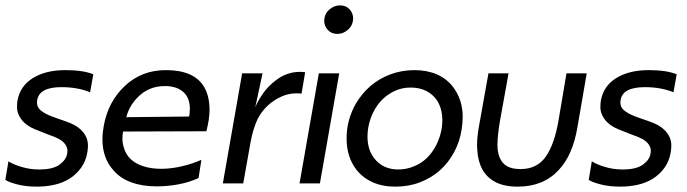

<svg xmlns="http://www.w3.org/2000/svg" viewBox="-21 -684 2562 716"><path d="M117 12Q74 12 41.5 3.2Q9 -5.5 -1 -13.5L10.5 -82.5Q26.5 -71.5 58.5 -61.8Q90.5 -52 125 -52Q177 -52 201.8 -70.5Q226.5 -89 229.5 -112L230.5 -121.5Q230.5 -130.5 227 -137.5Q217.5 -158.5 188 -171L178.5 -175L154.5 -184Q130.5 -193 108 -202.5Q61 -222.5 47 -260Q42 -272 42.5 -287Q42.5 -296.5 44 -308Q53.5 -363 101.5 -392.8Q149.5 -422.5 222.5 -422.5Q289 -422.5 327 -407L315 -340Q268.5 -359 208 -359Q124 -359 117.5 -309L117 -301.5Q117 -280 139 -266.5Q153.5 -256 185.5 -245Q229.5 -230 241 -225Q264 -215.5 279 -201.5Q307 -176 307 -141.5Q307 -130.5 305 -117.5Q299.5 -83 281.2 -58Q263 -33 237.5 -17.2Q212 -1.5 181 5.2Q150 12 117 12Z M563.5 11Q510 11 468.8 -4Q427.5 -19 402 -49Q361 -94 361 -165Q361 -188 366 -215Q382 -304.5 444.5 -363.5Q507 -422.5 598 -422.5Q702 -422.5 739.5 -361Q759.5 -328 760.5 -277Q760.5 -239.5 748.5 -194.5L438 -193.5Q435.5 -180 435.5 -167Q435.5 -150 440.5 -135Q447.5 -108.5 466.2 -90.8Q485 -73 514.2 -63.8Q543.5 -54.5 579.5 -54.5Q617 -54.5 656.8 -63.8Q696.5 -73 730 -88L719.5 -20Q684.5 -4 644 3.5Q603.5 11 563.5 11ZM450 -247 684.5 -249.5Q687 -265.5 687 -278.5Q687 -313 669 -334.5Q643.5 -363.5 593 -363Q531.5 -363 490 -318.5Q460.5 -288 450 -247Z M886 0H810L882 -410.5H958L931 -284Q940 -307 959.5 -335Q979 -363 1007 -384Q1048 -416 1097 -416Q1108 -416 1117 -414.5L1103.5 -335L1085 -336Q1057 -336 1031 -325Q996.5 -310 971.2 -284.2Q946 -258.5 933.2 -225.2Q920.5 -192 914 -157Z M1237.5 -557.5Q1215 -557.5 1201.5 -572.2Q1188 -587 1188 -607Q1189 -632.5 1207 -648.2Q1225 -664 1246.5 -664Q1269.5 -664 1282.8 -649.2Q1296 -634.5 1296 -614.5Q1295 -589.5 1277 -573.5Q1259 -557.5 1237.5 -557.5ZM1172 0H1096L1168 -410.5H1244Z M1453.5 12Q1404.5 12 1367.8 -4.8Q1331 -21.5 1307.5 -52Q1271.5 -99 1271.5 -168Q1271.5 -237 1306 -297.5Q1352.5 -376 1435.5 -407Q1476.5 -422 1523 -422.5Q1619 -422.5 1667.5 -361Q1704.5 -313 1704.5 -248Q1704.5 -225.5 1700.5 -201Q1693.5 -155.5 1672.5 -116.5Q1651.5 -77.5 1620 -49.2Q1588.5 -21 1546.2 -4.5Q1504 12 1453.5 12ZM1464.5 -52Q1495.5 -52 1523 -64Q1575 -84 1606 -143Q1628.5 -189.5 1628.5 -235Q1628.5 -280.5 1607 -312Q1592 -333 1567.8 -345.2Q1543.5 -357.5 1510 -357.5Q1479 -357.5 1452.5 -345.5Q1399 -321.5 1371 -265.5Q1349.5 -221.5 1349.5 -173.5Q1349.5 -127 1373.5 -95Q1406 -52 1464.5 -52Z M1910 12Q1859.5 12 1827.2 -4.8Q1795 -21.5 1778.2 -51.5Q1761.5 -81.5 1759 -123L1758 -141Q1758 -175.5 1765.5 -215L1800.5 -410.5H1875.5L1843 -230.5Q1835 -183.5 1834 -145.5Q1834 -87 1867.5 -65.5Q1886.5 -53.5 1920.5 -53.5Q1982 -53.5 2014.5 -100.2Q2047 -147 2061.8 -234.8Q2076.5 -322.5 2091.5 -410.5H2167L2132.5 -210.5Q2115 -105 2062 -49.5Q2005 12 1910 12Z M2292.5 12Q2249.5 12 2217 3.2Q2184.5 -5.5 2174.5 -13.5L2186 -82.5Q2202 -71.5 2234 -61.8Q2266 -52 2300.5 -52Q2352.5 -52 2377.2 -70.5Q2402 -89 2405 -112L2406 -121.5Q2406 -130.5 2402.5 -137.5Q2393 -158.5 2363.5 -171L2354 -175L2330 -184Q2306 -193 2283.5 -202.5Q2236.5 -222.5 2222.5 -260Q2217.5 -272 2218 -287Q2218 -296.5 2219.5 -308Q2229 -363 2277 -392.8Q2325 -422.5 2398 -422.5Q2464.5 -422.5 2502.5 -407L2490.5 -340Q2444 -359 2383.5 -359Q2299.5 -359 2293 -309L2292.5 -301.5Q2292.5 -280 2314.5 -266.5Q2329 -256 2361 -245Q2405 -230 2416.5 -225Q2439.5 -215.5 2454.5 -201.5Q2482.5 -176 2482.5 -141.5Q2482.5 -130.5 2480.5 -117.5Q2475 -83 2456.8 -58Q2438.5 -33 2413 -17.2Q2387.5 -1.5 2356.5 5.2Q2325.5 12 2292.5 12Z"/></svg>

Font: Lucymar Sans
Style: Italic
Weight: 400
Italic angle: -10°
Foundry: The League of Moveable Type (original font) / Main changes by Cristiano Sobral with portions from Mirco Monsees
Version: Version 2.00;August 30, 2020;FontCreator 13.0.0.2681 64-bit